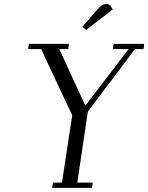

<svg xmlns="http://www.w3.org/2000/svg" viewBox="-20 -916 723 936"><path d="M117.2 -676.8 121.1 -702.1H315.9L313 -676.8H269L396 -400.9L606.9 -676.8H529.8L534.2 -702.1H683.1L680.2 -676.8H638.2L408.2 -372.1L356.9 -25.9H432.1L428.2 0H234.9L237.8 -25.9H282.2L332 -354L180.2 -676.8ZM381.8 -785.2 449.2 -863.8Q467.3 -883.8 476.1 -889.9Q484.9 -896 498 -896Q503.4 -896 508.5 -894.3Q513.7 -892.6 515.6 -890.6L518.1 -889.2L529.8 -870.1L399.9 -770Z"/></svg>

Font: Dehuti
Style: Italic
Weight: 400
Version: Version 1.2